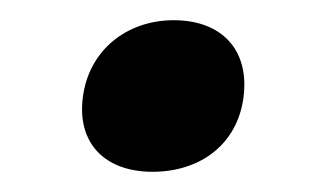

<svg xmlns="http://www.w3.org/2000/svg" viewBox="-20 -165 319 190"><path d="M131 5C178 5 215 -22 221 -69C227 -116 199 -145 152 -145C105 -145 68 -115 62 -69C56 -23 84 5 131 5Z"/></svg>

Font: Asimov
Style: EdgeNarIt
Weight: 500
Designer: Google
Version: Version 2.000980: 2014